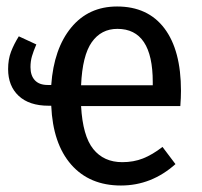

<svg xmlns="http://www.w3.org/2000/svg" viewBox="-20 -559 622 592"><path d="M536 -232H230Q235 -140 267.5 -99.5Q300 -59 357 -59Q392 -59 421 -70.5Q450 -82 481 -106L521 -53Q447 13 353 13Q256 13 199.5 -51.5Q143 -116 138 -233H130Q70 -233 37.5 -263.5Q5 -294 5 -346Q5 -376 14 -399.5Q23 -423 38 -447L92 -422Q83 -401 78.5 -385.5Q74 -370 74 -352Q74 -326 87.5 -311.5Q101 -297 127 -297H138Q146 -409 199.5 -474Q253 -539 341 -539Q436 -539 487 -471.5Q538 -404 538 -279Q538 -258 536 -232ZM451 -306Q451 -470 342 -470Q292 -470 263 -429Q234 -388 230 -296H451Z"/></svg>

Font: Fira Sans Condensed
Style: Regular
Weight: 400
Width: 3
Designer: bBox Type GmbH & Carrois Corporate GbR & Edenspiekermann AG
Foundry: bBox Type GmbH & Carrois Corporate GbR & Edenspiekermann AG
Version: Version 4.301